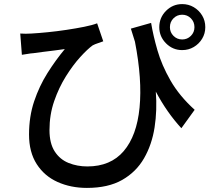

<svg xmlns="http://www.w3.org/2000/svg" viewBox="-20 -847 1040 939"><path d="M811 -714Q811 -689 828.5 -671.5Q846 -654 871 -654Q896 -654 913.5 -671.5Q931 -689 931 -714Q931 -740 913.5 -757.5Q896 -775 871 -775Q846 -775 828.5 -757.5Q811 -740 811 -714ZM759 -714Q759 -761 792 -794Q825 -827 871 -827Q902 -827 927.5 -812Q953 -797 968.5 -771.5Q984 -746 984 -714Q984 -683 968.5 -657.5Q953 -632 927.5 -617Q902 -602 871 -602Q825 -602 792 -635Q759 -668 759 -714ZM79 -683Q105 -681 134 -683Q169 -685 214 -689.5Q259 -694 305.5 -701Q352 -708 392 -716Q432 -724 455 -733L485 -645Q475 -641 459.5 -636Q444 -631 433 -625Q408 -607 372.5 -568Q337 -529 302.5 -474Q268 -419 245 -352.5Q222 -286 222 -211Q222 -146 247.5 -106.5Q273 -67 315.5 -50Q358 -33 407 -33Q521 -33 585 -108Q649 -183 662.5 -320.5Q676 -458 640 -643L620 -707L719 -735Q729 -674 750 -601Q771 -528 814 -453Q857 -378 932 -310L867 -220Q796 -297 742 -399Q749 -308 736 -224Q723 -140 684.5 -73Q646 -6 577.5 33Q509 72 405 72Q326 72 261.5 43Q197 14 159.5 -44.5Q122 -103 122 -189Q122 -277 147 -351.5Q172 -426 212 -489.5Q252 -553 297 -607Q275 -604 245.5 -600Q216 -596 188.5 -593Q161 -590 144 -587Q129 -586 116 -583.5Q103 -581 87 -579Z"/></svg>

Font: Source Han Sans SC Medium
Style: Regular
Weight: 500
Designer: Ryoko NISHIZUKA 西塚涼子 (kana, bopomofo & ideographs); Paul D. Hunt (Latin, Greek & Cyrillic); Sandoll Communications 산돌커뮤니
Foundry: Adobe
Version: Version 2.004;hotconv 1.0.118;makeotfexe 2.5.65603